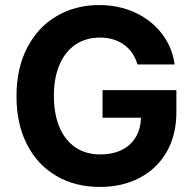

<svg xmlns="http://www.w3.org/2000/svg" viewBox="-20 -737 772 767"><path d="M378.9 -586.9Q324.2 -586.9 282.7 -559.6Q241.2 -532.2 218.3 -479.7Q195.3 -427.2 195.3 -354.5Q195.3 -280.8 218 -228Q240.7 -175.3 282.2 -147.7Q323.7 -120.1 379.9 -120.1Q429.7 -120.1 466.1 -137.9Q502.4 -155.8 522.2 -189Q542 -222.2 543 -266.6H389.6V-377H684.6V-289.1Q684.6 -197.8 645.8 -130.1Q606.9 -62.5 537.6 -26.4Q468.3 9.8 378.9 9.8Q280.3 9.8 204.8 -34.4Q129.4 -78.6 87.6 -160.4Q45.9 -242.2 45.9 -352.5Q45.9 -464.4 88.9 -546.9Q131.8 -629.4 207 -673.1Q282.2 -716.8 376 -716.8Q454.6 -716.8 519.8 -686.8Q585 -656.7 626.5 -602.8Q668 -548.8 677.7 -479.5H529.3Q514.6 -529.8 475.3 -558.3Q436 -586.9 378.9 -586.9Z"/></svg>

Font: Pretendard JP
Style: Bold
Weight: 700
Designer: Base glyphs from Inter by Rasmus Andersson; Hangeul glyphs from Noto Sans CJK(Source Han Sans) by Jang Soo-young and Kan
Foundry: Kil Hyung-jin
Version: Version 1.309